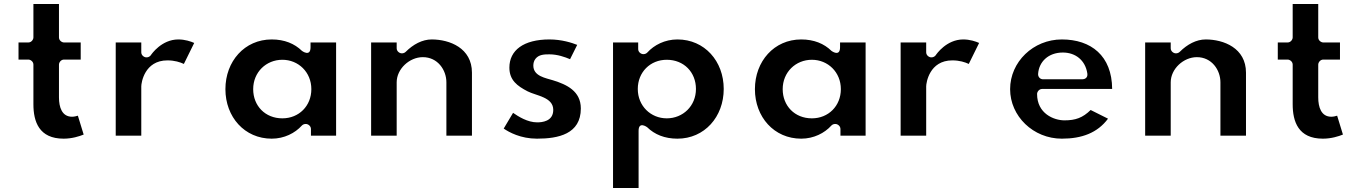

<svg xmlns="http://www.w3.org/2000/svg" viewBox="-20 -699 6767 954"><path d="M146 -513C146 -502.3 136.1 -488 121 -488H72V-403H121C131.7 -403 146 -393.1 146 -378V-181C146 -94.9 173.9 -10 296 -10C337.7 -10 374.1 -21.6 395.7 -30.4L366.9 -124.2C361.2 -122.2 348.8 -119 338 -119C287.6 -119 273 -166.6 273 -215V-378C273 -388.7 282.9 -403 298 -403H381V-488H298C287.3 -488 273 -497.9 273 -513V-679H146Z M555 -25H682V-270C682 -286.6 697.5 -399 812 -399C847.5 -399 875.2 -390 893.6 -381.3L945 -485.6C928.4 -493.1 899.6 -503 866 -503C782.4 -503 732.3 -429.1 729.8 -425.2C725.8 -419.2 717.7 -414 709 -414H707C696.3 -414 682 -423.9 682 -439V-488H555Z M1100 -256C1100 -117.7 1195.2 -10 1330 -10C1392.5 -10 1446 -37.8 1479.5 -74.8C1483.7 -79.5 1490.9 -83 1498 -83H1500C1510.7 -83 1525 -73.1 1525 -58V-25H1650V-488H1523V-464C1523 -414.5 1480.5 -446.1 1480.5 -446.1C1443.5 -482.3 1393.4 -503 1330 -503C1195.3 -503 1100 -394.4 1100 -256ZM1238 -256C1238 -340.7 1302.8 -402 1383 -402C1462.4 -402 1527 -340.6 1527 -256C1527 -172.8 1465.4 -111 1383 -111C1297.7 -111 1238 -173.1 1238 -256Z M1824 -25H1951V-290C1951 -356.7 2014.5 -415 2081 -415C2154.8 -415 2198 -351.3 2198 -290V-25H2325V-338C2325 -460.3 2214.1 -503 2125 -503C2077.9 -503 2032.7 -478.3 1995.7 -441.3C1991.8 -437.4 1984.8 -434 1978 -434H1976C1965.3 -434 1951 -443.9 1951 -459V-488H1824Z M2710 -503C2581 -503 2511 -448.8 2511 -363C2511 -300.2 2550.6 -271.6 2601.5 -245.2C2644 -223.2 2729 -216.8 2729 -153C2729 -94.7 2671.2 -91 2649 -91C2601.3 -91 2555.7 -120 2529.3 -138.3L2482.8 -60.2C2508.6 -42.3 2566.9 -10 2648 -10C2753.6 -10 2866 -32.6 2866 -160C2866 -246.6 2795.6 -279.1 2727.5 -300.1C2693 -311.1 2630 -319.8 2630 -373C2630 -384.3 2632.6 -396.7 2640.8 -407C2657.6 -428.1 2683.9 -429 2710 -429C2750.1 -429 2787.3 -415.5 2812.5 -404.9L2848 -476C2821.7 -486.6 2770.4 -503 2710 -503Z M3576 -257C3576 -395.3 3480.8 -503 3346 -503C3283.5 -503 3230 -475.2 3196.5 -438.2C3192.3 -433.5 3185.1 -430 3178 -430H3176C3165.3 -430 3151 -439.9 3151 -455V-488H3026V235H3153V-49C3153 -98.5 3195.5 -66.9 3195.5 -66.9C3232.5 -30.7 3282.6 -10 3346 -10C3480.7 -10 3576 -118.6 3576 -257ZM3438 -257C3438 -172.3 3373.2 -111 3293 -111C3213.6 -111 3149 -172.4 3149 -257C3149 -340.2 3210.6 -402 3293 -402C3378.3 -402 3438 -339.9 3438 -257Z M3731 -256C3731 -117.7 3826.2 -10 3961 -10C4023.5 -10 4077 -37.8 4110.5 -74.8C4114.7 -79.5 4121.9 -83 4129 -83H4131C4141.7 -83 4156 -73.1 4156 -58V-25H4281V-488H4154V-464C4154 -414.5 4111.5 -446.1 4111.5 -446.1C4074.5 -482.3 4024.4 -503 3961 -503C3826.3 -503 3731 -394.4 3731 -256ZM3869 -256C3869 -340.7 3933.8 -402 4014 -402C4093.4 -402 4158 -340.6 4158 -256C4158 -172.8 4096.4 -111 4014 -111C3928.7 -111 3869 -173.1 3869 -256Z M4455 -25H4582V-270C4582 -286.6 4597.5 -399 4712 -399C4747.5 -399 4775.2 -390 4793.6 -381.3L4845 -485.6C4828.4 -493.1 4799.6 -503 4766 -503C4682.4 -503 4632.3 -429.1 4629.8 -425.2C4625.8 -419.2 4617.7 -414 4609 -414H4607C4596.3 -414 4582 -423.9 4582 -439V-488H4455Z M5506 -257C5505.1 -422.1 5400.9 -503 5256 -503C5114 -503 4999 -391.4 4999 -256C4999 -121.7 5114 -10 5256 -10C5355 -10 5432.8 -38.5 5485.5 -109.3L5399.2 -152.5C5359.6 -113.7 5324.1 -101 5269 -101C5216.6 -101 5133 -134.4 5133 -232C5133 -242.7 5142.9 -257 5158 -257ZM5163 -305C5146.5 -305 5137.2 -318.7 5138.1 -331.6C5141.9 -391.7 5188.6 -438 5261 -438C5323.9 -438 5373 -399.5 5382.7 -333.7C5386.1 -310.8 5367.8 -305 5358 -305Z M5670 -25H5797V-290C5797 -356.7 5860.5 -415 5927 -415C6000.8 -415 6044 -351.3 6044 -290V-25H6171V-338C6171 -460.3 6060.1 -503 5971 -503C5923.9 -503 5878.7 -478.3 5841.7 -441.3C5837.8 -437.4 5830.8 -434 5824 -434H5822C5811.3 -434 5797 -443.9 5797 -459V-488H5670Z M6403 -513C6403 -502.3 6393.1 -488 6378 -488H6329V-403H6378C6388.7 -403 6403 -393.1 6403 -378V-181C6403 -94.9 6430.9 -10 6553 -10C6594.7 -10 6631.1 -21.6 6652.7 -30.4L6623.9 -124.2C6618.2 -122.2 6605.8 -119 6595 -119C6544.6 -119 6530 -166.6 6530 -215V-378C6530 -388.7 6539.9 -403 6555 -403H6638V-488H6555C6544.3 -488 6530 -497.9 6530 -513V-679H6403Z"/></svg>

Font: Hussar Ekologiczny
Style: Regular
Weight: 400
Foundry: Cannot Into Space Fonts
Version: Version 0.97